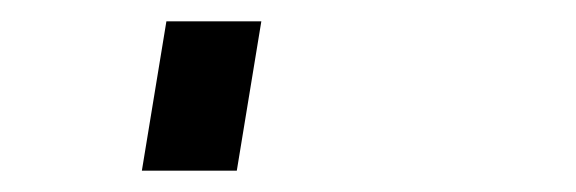

<svg xmlns="http://www.w3.org/2000/svg" viewBox="-20 60 540 180"><path d="M113 220 136 80H225L202 220Z"/></svg>

Font: Iosevka SS04 Oblique
Style: Bold
Weight: 700
Italic angle: -9°
Monospace: yes
Designer: Belleve Invis
Foundry: Belleve Invis
Version: Version 19.0.0; ttfautohint (v1.8.4)